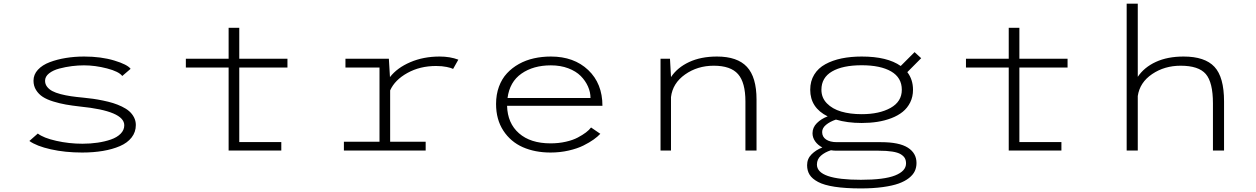

<svg xmlns="http://www.w3.org/2000/svg" viewBox="-20 -820 6840 1046"><path d="M427.5 11Q335 11 257 -6.5Q179 -24 140 -52L186 -92.5Q216.5 -68.5 286.2 -52.8Q356 -37 429.5 -37Q472.5 -37 511.8 -42.8Q551 -48.5 584.2 -60Q617.5 -71.5 637.2 -91.5Q657 -111.5 657 -137.5Q657 -215.5 417 -239.5Q372.5 -244.5 338.5 -250.5Q304.5 -256.5 269.8 -267.2Q235 -278 212.8 -292.5Q190.5 -307 176.5 -329.5Q162.5 -352 162.5 -380.5Q162.5 -414 186.5 -440Q210.5 -466 250.8 -481.2Q291 -496.5 338.8 -504.2Q386.5 -512 438.5 -512Q531 -512 602.8 -490.2Q674.5 -468.5 691.5 -445L646 -406Q627.5 -430.5 563 -447.2Q498.5 -464 437.5 -464Q405.5 -464 371.5 -459.8Q337.5 -455.5 303.2 -446.5Q269 -437.5 247.2 -420.2Q225.5 -403 225.5 -380Q225.5 -362 236.2 -347.8Q247 -333.5 264.8 -324Q282.5 -314.5 310.2 -307.2Q338 -300 366.8 -295.8Q395.5 -291.5 434 -288Q462.5 -285 486.8 -281.8Q511 -278.5 541.2 -272.2Q571.5 -266 595.8 -258.5Q620 -251 644 -239.5Q668 -228 684 -214Q700 -200 710 -180.8Q720 -161.5 720 -139Q720 -100.5 697 -71Q674 -41.5 633.2 -24Q592.5 -6.5 540.8 2.2Q489 11 427.5 11Z M1283.5 -46H1512.5V0H1225.5V-452H992.5V-500H1225.5V-668.5H1283.5V-500H1546V-452H1283.5Z M2105.5 -48H2299V0H1853.5V-48H2047.5V-452H1862V-500H2098.5L2104.5 -400Q2143.5 -450.5 2215.2 -481.2Q2287 -512 2375 -512Q2432 -512 2477 -495L2448.5 -444.5Q2439 -450 2413.8 -455.2Q2388.5 -460.5 2355.5 -460.5Q2268 -460.5 2199.5 -422.5Q2131 -384.5 2105.5 -327.5Z M3250.5 -91Q3236 -75.5 3214 -59.8Q3192 -44 3158.5 -27.2Q3125 -10.5 3078 0.2Q3031 11 2979.5 11Q2894.5 11 2828.2 -18.2Q2762 -47.5 2722.2 -108.2Q2682.5 -169 2682.5 -253.5Q2682.5 -305 2698.2 -347.8Q2714 -390.5 2741.8 -420.5Q2769.5 -450.5 2807.2 -471.5Q2845 -492.5 2888.8 -502.2Q2932.5 -512 2981 -512Q3107 -512 3184.5 -438.5Q3262 -365 3262 -243.5H2742.5Q2745 -148.5 2807.5 -93.8Q2870 -39 2979.5 -39Q3023.5 -39 3062.2 -47.8Q3101 -56.5 3127.8 -70.8Q3154.5 -85 3172.2 -98.5Q3190 -112 3200 -125.5ZM2981 -464Q2885.5 -464 2821 -419Q2756.5 -374 2745 -286H3197Q3197 -318 3183.2 -349Q3169.5 -380 3143.8 -406Q3118 -432 3075.8 -448Q3033.5 -464 2981 -464Z M3578.5 0V-500H3630L3635.5 -402V-400Q3670 -452 3734.2 -482Q3798.5 -512 3886 -512Q3997 -512 4049.2 -455.8Q4101.5 -399.5 4101.5 -278V0H4041V-267Q4041 -370.5 4000.8 -416.2Q3960.5 -462 3868.5 -462Q3779.5 -462 3712 -414.2Q3644.5 -366.5 3635.5 -291V0Z M4674.5 -150Q4596 -150 4534 -168.5Q4501.5 -157.5 4480.2 -140Q4459 -122.5 4459 -100.5Q4459 -74.5 4480.5 -60Q4502 -45.5 4539 -45.5H4780Q4879 -45.5 4926 -15.5Q4973 14.5 4973 68Q4973 92 4963.8 112Q4954.5 132 4932.2 149.8Q4910 167.5 4876 179.8Q4842 192 4789.5 199.2Q4737 206.5 4670 206.5Q4586 206.5 4527.5 197.5Q4469 188.5 4436.8 171.2Q4404.5 154 4390.8 132Q4377 110 4377 80Q4377 45 4401.2 20.8Q4425.5 -3.5 4460 -16.5Q4435 -30 4420.8 -50.2Q4406.5 -70.5 4406.5 -94Q4406.5 -125.5 4430.2 -149.2Q4454 -173 4489 -186Q4394 -233 4394 -331Q4394 -378 4415.8 -413.5Q4437.5 -449 4476.5 -470.2Q4515.5 -491.5 4565.2 -501.8Q4615 -512 4674.5 -512Q4814 -512 4887 -460.5L4962.5 -536L4998.5 -503L4923 -427Q4954 -386.5 4954 -331Q4954 -293 4938.8 -262.2Q4923.5 -231.5 4897.8 -210.8Q4872 -190 4836 -176.2Q4800 -162.5 4759.8 -156.2Q4719.5 -150 4674.5 -150ZM4674.5 -198Q4770.5 -198 4831.8 -232.2Q4893 -266.5 4893 -331Q4893 -397 4835 -430.8Q4777 -464.5 4674.5 -464.5Q4571 -464.5 4513 -430.8Q4455 -397 4455 -331Q4455 -287.5 4484.8 -257Q4514.5 -226.5 4563 -212.2Q4611.5 -198 4674.5 -198ZM4430.5 76.5Q4430.5 159.5 4670 159.5Q4797 159.5 4856.5 135.8Q4916 112 4916 70.5Q4916 53.5 4909.5 41.8Q4903 30 4887 20.2Q4871 10.5 4841 5.8Q4811 1 4767 1H4536Q4523 1 4507 -1.5Q4474 9 4452.2 28.2Q4430.5 47.5 4430.5 76.5Z M5533.5 -46H5762.5V0H5475.5V-452H5242.5V-500H5475.5V-668.5H5533.5V-500H5796V-452H5533.5Z M6118 0V-800H6178.5V-401.5Q6213.5 -453.5 6277.2 -482.8Q6341 -512 6428 -512Q6544 -512 6596.2 -456Q6648.5 -400 6648.5 -267.5V0H6588V-257Q6588 -371.5 6549 -416.8Q6510 -462 6412 -462Q6324 -462 6256.8 -416.5Q6189.5 -371 6178.5 -297V0Z"/></svg>

Font: League Mono Wide UltraLight
Style: Regular
Weight: 200
Width: 8
Designer: Tyler Finck
Foundry: The League of Moveable Type / Tyler Finck
Version: Version 2.210